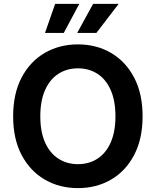

<svg xmlns="http://www.w3.org/2000/svg" viewBox="-20 -968 810 998"><path d="M385.3 9.8Q289.1 9.8 212.9 -34.4Q136.7 -78.6 92.5 -162.1Q48.3 -245.6 48.3 -363.3Q48.3 -481.4 92.5 -565.2Q136.7 -648.9 212.9 -693.1Q289.1 -737.3 385.3 -737.3Q481 -737.3 556.9 -693.1Q632.8 -648.9 677 -565.2Q721.2 -481.4 721.2 -363.3Q721.2 -245.6 677 -161.9Q632.8 -78.1 556.9 -34.2Q481 9.8 385.3 9.8ZM385.3 -114.7Q442.9 -114.7 486.8 -143.3Q530.8 -171.9 555.4 -227.5Q580.1 -283.2 580.1 -363.3Q580.1 -444.3 555.4 -500Q530.8 -555.7 486.8 -584.2Q442.9 -612.8 385.3 -612.8Q327.1 -612.8 283 -584Q238.8 -555.2 214.1 -499.5Q189.5 -443.8 189.5 -363.3Q189.5 -283.2 214.1 -227.8Q238.8 -172.4 283 -143.6Q327.1 -114.7 385.3 -114.7ZM311.5 -796.9H213.9L266.6 -947.8H392.1ZM481 -796.9H381.3L463.9 -947.8H596.7Z"/></svg>

Font: Inter Cardless
Style: Bold
Weight: 700
Designer: Rasmus Andersson
Foundry: rsms
Version: Version 4.001;git-9221beed3